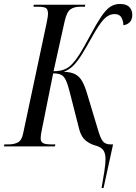

<svg xmlns="http://www.w3.org/2000/svg" viewBox="-48 -738 687 968"><path d="M464 210Q472 166 478 126.5Q484 87 484 65Q484 35 473 19.5Q462 4 437 -3Q407 -11 384.5 -29Q362 -47 352 -84L304 -272Q294 -312 284.5 -332.5Q275 -353 261 -360.5Q247 -368 220 -368L164 -89Q157 -58 157 -41Q157 -23 169 -16.5Q181 -10 210 -10H231L229 0H-28L-26 -10H-5Q24 -10 43 -20.5Q62 -31 69 -67L186 -617Q191 -640 192.5 -652Q194 -664 194 -668Q194 -691 183.5 -697.5Q173 -704 143 -704H121L122 -714H382L380 -704H354Q327 -704 308 -691.5Q289 -679 278 -631L222 -379Q252 -379 275.5 -387.5Q299 -396 319 -419Q335 -436 354 -466Q373 -496 405 -556Q437 -616 460.5 -651.5Q484 -687 506 -702.5Q528 -718 557 -718Q590 -718 604.5 -702Q619 -686 619 -664Q619 -639 606 -626Q593 -613 574 -611Q574 -631 564.5 -649Q555 -667 530 -667Q501 -667 476.5 -642Q452 -617 414 -548Q384 -494 362.5 -460Q341 -426 321 -406.5Q301 -387 274 -376Q310 -375 331.5 -363.5Q353 -352 366.5 -328Q380 -304 392 -263L448 -77Q458 -43 470 -26.5Q482 -10 510 -10H522L474 210Z"/></svg>

Font: Noto Serif Display ExtraCondensed
Style: Italic
Weight: 400
Width: 2
Italic angle: -12°
Designer: Monotype Design Team
Foundry: Monotype Imaging Inc.
Version: Version 2.009